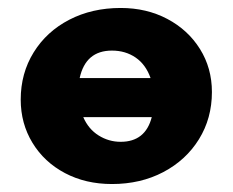

<svg xmlns="http://www.w3.org/2000/svg" viewBox="-20 -454 584 482"><path d="M512 -223Q512 -157 479.5 -104.5Q447 -52 390 -22Q333 8 261 8Q195 8 143 -19.5Q91 -47 61.5 -95.5Q32 -144 32 -204Q32 -270 64.5 -322.5Q97 -375 154 -404.5Q211 -434 283 -434Q348 -434 400 -406.5Q452 -379 482 -331Q512 -283 512 -223ZM180 -258H358Q346 -292 320.5 -309.5Q295 -327 261 -327Q195 -327 180 -258ZM361 -160H189Q202 -130 227.5 -114Q253 -98 283 -98Q345 -98 361 -160Z"/></svg>

Font: Ysabeau Ultrabold
Style: Regular
Weight: 800
Designer: Christian Thalmann (Catharsis Fonts)
Version: Version 0.003